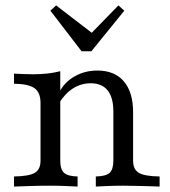

<svg xmlns="http://www.w3.org/2000/svg" viewBox="-20 -686 625 706"><path d="M332.3 0V-37.1Q369.4 -37.9 383.1 -50.4Q396.8 -62.9 396.8 -95.2V-275.8Q396.8 -327.4 375.8 -353.6Q354.8 -379.8 313.7 -379.8Q278.2 -379.8 248.4 -360.9Q218.5 -341.9 196 -304.8L197.6 -346Q216.9 -383.9 254.4 -405.2Q291.9 -426.6 337.9 -426.6Q401.6 -426.6 435.5 -386.7Q469.4 -346.8 469.4 -273.4V-95.2Q469.4 -62.9 490.7 -50.4Q512.1 -37.9 566.9 -37.1V0Q554 -0.8 531.9 -1.2Q509.7 -1.6 483.9 -2.4Q458.1 -3.2 433.9 -3.2Q404 -3.2 375.4 -2Q346.8 -0.8 332.3 0ZM31.5 0V-37.1Q86.3 -37.9 107.7 -50.4Q129 -62.9 129 -95.2V-307.3Q129 -346 106.9 -361.7Q84.7 -377.4 31.5 -378.2V-415.3Q48.4 -414.5 66.1 -413.7Q83.9 -412.9 102.4 -412.9Q129.8 -412.9 154.8 -415.7Q179.8 -418.5 201.6 -424.2V-95.2Q201.6 -62.9 215.7 -50.4Q229.8 -37.9 265.3 -37.1V0Q247.6 -0.8 220.6 -2Q193.5 -3.2 163.7 -3.2Q129 -3.2 92.3 -2Q55.6 -0.8 31.5 0ZM415.3 -666.1 437.1 -646.8 316.1 -497.6H279.8L165.3 -646.8L186.3 -666.1L335.5 -551.6L296 -543.5Z"/></svg>

Font: Playfair 9pt Light
Style: Regular
Weight: 300
Designer: Claus Eggers Sørensen
Foundry: Claus Eggers Sørensen
Version: Version 2.001;gftools[0.9.30]